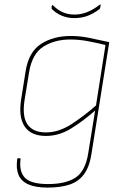

<svg xmlns="http://www.w3.org/2000/svg" viewBox="-20 -653 565 870"><path d="M301 -490Q344 -490 386 -481Q428 -472 475 -462L395 41Q386 102 361 136Q336 170 295 183.5Q254 197 195 197Q141 197 108.5 182.5Q76 168 64 139.5Q52 111 58 68Q58 64 61 64H70Q74 64 73 69Q66 125 93.5 153Q121 181 198 181Q277 181 322 152Q367 123 380 40L411 -152Q355 -103 301 -70Q247 -37 188 -37Q121 -37 92 -79.5Q63 -122 76 -204L96 -330Q110 -418 166 -454Q222 -490 301 -490ZM188 -53Q244 -53 299 -87.5Q354 -122 415 -175L458 -449Q418 -459 378 -466.5Q338 -474 299 -474Q228 -474 177 -442Q126 -410 112 -327L92 -204Q79 -127 104 -90Q129 -53 188 -53ZM316 -571Q287 -571 261 -581.5Q235 -592 215 -612Q214 -613 213.5 -615Q213 -617 214 -621L215 -627Q216 -630 217.5 -630Q219 -630 221 -628Q242 -607 265.5 -597Q289 -587 317 -587Q346 -587 373.5 -597.5Q401 -608 431 -631Q433 -633 435 -632.5Q437 -632 436 -629L434 -618Q433 -615 432.5 -614Q432 -613 430 -611Q400 -589 373.5 -580Q347 -571 316 -571Z"/></svg>

Font: Sofia Sans Hairline
Style: Italic
Weight: 1
Italic angle: -9°
Designer: Botio Nikoltchev, Ani Petrova
Foundry: lettersoup
Version: Version 4.102